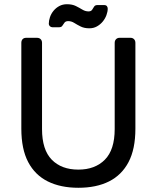

<svg xmlns="http://www.w3.org/2000/svg" viewBox="-20 -879 741 909"><path d="M351 10Q267 10 206.5 -20Q146 -50 113.5 -111.5Q81 -173 81 -270V-676Q81 -687 87 -693.5Q93 -700 104 -700H155Q166 -700 172.5 -693.5Q179 -687 179 -676V-268Q179 -170 225 -123Q271 -76 351 -76Q430 -76 476.5 -123Q523 -170 523 -268V-676Q523 -687 529.5 -693.5Q536 -700 546 -700H598Q608 -700 614.5 -693.5Q621 -687 621 -676V-270Q621 -173 588.5 -111.5Q556 -50 496 -20Q436 10 351 10ZM403 -745Q379 -745 362 -753.5Q345 -762 331.5 -770.5Q318 -779 303 -779Q291 -779 285.5 -772Q280 -765 275.5 -757.5Q271 -750 260 -750H228Q221 -750 216 -755Q211 -760 211 -766Q211 -781 216.5 -797.5Q222 -814 233.5 -828Q245 -842 261 -850.5Q277 -859 297 -859Q322 -859 339 -850.5Q356 -842 370 -833.5Q384 -825 399 -825Q411 -825 416 -832.5Q421 -840 425.5 -847.5Q430 -855 441 -855H473Q482 -855 486 -850Q490 -845 490 -838Q490 -824 484 -807.5Q478 -791 466.5 -777Q455 -763 439 -754Q423 -745 403 -745Z"/></svg>

Font: RubikRegular
Style: Regular
Weight: 400
Designer: Hubert and Fischer
Foundry: Hubert and Fischer
Version: Version 2.300;gftools[0.9.30]